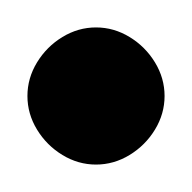

<svg xmlns="http://www.w3.org/2000/svg" viewBox="-20 -400 140 140"><path d="M0 -330Q0 -317 7 -305.5Q14 -294 25.5 -287Q37 -280 50 -280Q63 -280 74.5 -287Q86 -294 93 -305.5Q100 -317 100 -330Q100 -343 93 -354.5Q86 -366 74.5 -373Q63 -380 50 -380Q37 -380 25.5 -373Q14 -366 7 -354.5Q0 -343 0 -330Z"/></svg>

Font: Linefont
Style: Regular
Weight: 400
Monospace: yes
Version: Version 3.002;gftools[0.9.33]